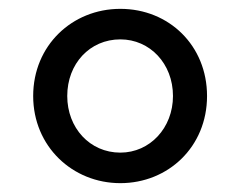

<svg xmlns="http://www.w3.org/2000/svg" viewBox="-20 -775 543 434"><path d="M252 -361C360 -361 448 -443 448 -558C448 -672 362 -755 252 -755C143 -755 55 -672 55 -558C55 -444 144 -361 252 -361ZM252 -430C183 -430 132 -486 132 -558C132 -631 183 -686 252 -686C319 -686 371 -631 371 -558C371 -486 319 -430 252 -430Z"/></svg>

Font: Plus Jakarta Sans
Style: Regular
Weight: 400
Designer: Gumpita Rahayu
Foundry: Tokotype
Version: Version 2.071;gftools[0.9.30]